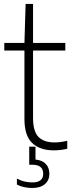

<svg xmlns="http://www.w3.org/2000/svg" viewBox="-20 -760 368 982"><path d="M255 9Q185 9 145 -28.2Q105 -65.5 105 -151V-501.5H2V-540.5H105L111 -740H149V-540.5H314V-501.5H149V-158Q149 -87.5 177 -59.5Q205 -31.5 260 -31.5Q288 -31.5 324 -40V1Q289 9 255 9ZM144 201.5Q124.5 201.5 103.2 197Q82 192.5 66.5 184V153.5Q87.5 164.5 107.5 168.8Q127.5 173 145.5 173Q201 173 201 128.5Q201 82.5 144.5 82.5H129.5V-10H161.5V56Q196.5 59.5 214.5 78.8Q232.5 98 232.5 129Q232.5 162 209.5 181.8Q186.5 201.5 144 201.5Z"/></svg>

Font: Encode Sans Semi Condensed ExtraLight
Style: Regular
Weight: 200
Width: 4
Designer: Multiple Designers
Foundry: Impallari Type
Version: Version 3.000; ttfautohint (v1.8.3) -l 8 -r 50 -G 200 -x 14 